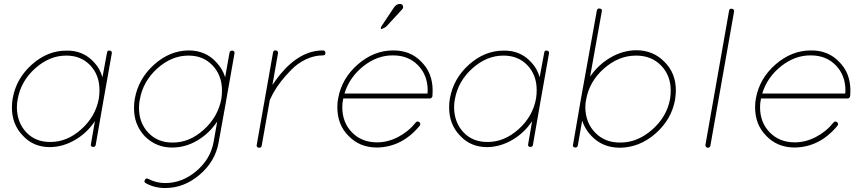

<svg xmlns="http://www.w3.org/2000/svg" viewBox="-20 -743 4374 967"><path d="M232 -2Q147 -2 94 -61Q40 -117 40 -202Q40 -227 44 -248Q62 -348 140.5 -418Q219 -488 314 -488Q398 -490 453 -430Q483 -399 496 -354L519 -478Q521 -491 533 -488Q545 -486 543 -474L502 -243L462 -13Q460 -3 450 -3H448Q435 -5 438 -17L458 -133Q419 -74 358.5 -38.5Q298 -3 232 -2ZM69 -243Q65 -224 65 -202Q66 -126 112 -77Q158 -28 232 -28Q317 -27 389.5 -92Q462 -157 478 -248Q481 -269 481 -289Q481 -365 434.5 -414Q388 -463 314 -463H313Q229 -463 157 -398.5Q85 -334 69 -243Z M1081 -25Q1064 70 985.5 137Q907 204 812 204Q758 204 715 180Q703 174 710 163Q715 152 727 158Q767 179 812 179Q898 179 969.5 118Q1041 57 1056 -29L1074 -131Q1034 -71 974 -35.5Q914 0 848 0Q767 1 709 -57Q654 -116 655 -200Q655 -225 659 -246Q677 -346 755.5 -417Q834 -488 930 -489Q1015 -489 1069 -430Q1100 -398 1114 -354L1136 -478Q1137 -483 1141.5 -486Q1146 -489 1151 -488Q1163 -486 1161 -474L1120 -242V-241ZM848 -25Q933 -24 1005.5 -89Q1078 -154 1095 -246Q1098 -267 1098 -287Q1098 -363 1051 -413Q1004 -463 930 -463H929Q844 -463 772 -398Q700 -333 684 -241Q680 -222 680 -200Q680 -124 727 -74.5Q774 -25 848 -25Z M1370 -489Q1382 -486 1380 -474L1352 -315Q1371 -343 1391 -368Q1491 -489 1606 -489Q1619 -489 1619 -476Q1619 -464 1606 -464Q1563 -464 1521.5 -444.5Q1480 -425 1448 -392.5Q1416 -360 1394.5 -332Q1373 -304 1356 -274L1339 -240L1298 -9Q1296 1 1286 1H1283Q1271 -1 1273 -13L1355 -478Q1357 -491 1370 -489Z M1679 -203Q1679 -228 1683 -247Q1701 -348 1782 -418.5Q1863 -489 1960 -489Q2047 -490 2103 -431Q2159 -375 2159 -287Q2159 -269 2158 -260V-258L2157 -256Q2153 -247 2145 -247H1709Q1708 -245 1708 -242Q1704 -226 1704 -203Q1704 -126 1753 -76Q1802 -26 1879 -26Q1933 -26 1985 -53Q2037 -80 2074 -126Q2081 -135 2092 -128Q2101 -119 2094 -110Q2005 -2 1879 0Q1791 0 1735 -59Q1679 -115 1679 -203ZM1960 -464Q1880 -465 1810 -409.5Q1740 -354 1715 -272H2133Q2134 -277 2134 -287Q2134 -364 2085.5 -414Q2037 -464 1960 -464ZM1905 -598Q1898 -594 1898 -601Q1898 -606 1902 -612L1964 -705Q1976 -723 1992 -723Q2001 -723 2004.5 -720.5Q2008 -718 2009 -713.5Q2010 -709 2010 -708Q2013 -703 2000 -690L1929 -613Q1921 -604 1905 -598Z M2434 -2Q2349 -2 2296 -61Q2242 -117 2242 -202Q2242 -227 2246 -248Q2264 -348 2342.5 -418Q2421 -488 2516 -488Q2600 -490 2655 -430Q2685 -399 2698 -354L2721 -478Q2723 -491 2735 -488Q2747 -486 2745 -474L2704 -243L2664 -13Q2662 -3 2652 -3H2650Q2637 -5 2640 -17L2660 -133Q2621 -74 2560.5 -38.5Q2500 -3 2434 -2ZM2271 -243Q2267 -224 2267 -202Q2268 -126 2314 -77Q2360 -28 2434 -28Q2519 -27 2591.5 -92Q2664 -157 2680 -248Q2683 -269 2683 -289Q2683 -365 2636.5 -414Q2590 -463 2516 -463H2515Q2431 -463 2359 -398.5Q2287 -334 2271 -243Z M2876 0Q2863 -2 2866 -14L2906 -246L2986 -690Q2989 -702 3001 -700Q3014 -698 3011 -686L2952 -357Q2993 -417 3054.5 -453Q3116 -489 3184 -490Q3271 -490 3328 -430Q3384 -374 3384 -287Q3384 -271 3380 -241L3367 -244L3380 -241Q3362 -141 3281.5 -70.5Q3201 0 3102 1Q3015 1 2959 -58Q2928 -89 2912 -135L2890 -10Q2888 0 2878 0ZM3183 -463Q3096 -463 3022 -398Q2948 -333 2932 -241Q2928 -224 2928 -202Q2929 -125 2977.5 -75Q3026 -25 3102 -25Q3189 -24 3264 -89.5Q3339 -155 3355 -246Q3358 -267 3358 -287Q3358 -363 3309.5 -413Q3261 -463 3184 -463Z M3666 -699Q3679 -697 3677 -684L3558 -10Q3556 1 3545 1H3543Q3538 0 3535 -4.5Q3532 -9 3533 -14L3652 -689Q3654 -701 3666 -699Z M3783 -203Q3783 -228 3787 -247Q3805 -348 3886 -418.5Q3967 -489 4064 -489Q4151 -490 4207 -431Q4263 -375 4263 -287Q4263 -269 4262 -260L4261 -258V-256Q4257 -247 4249 -247H3813Q3812 -245 3812 -242Q3808 -226 3808 -203Q3808 -126 3857 -76Q3906 -26 3983 -26Q4037 -26 4089 -53Q4141 -80 4178 -126Q4185 -135 4196 -128Q4205 -119 4198 -110Q4109 -2 3983 0Q3895 0 3839 -59Q3783 -115 3783 -203ZM4064 -464Q3984 -465 3914 -409.5Q3844 -354 3819 -272H4237Q4238 -277 4238 -287Q4238 -364 4189.5 -414Q4141 -464 4064 -464Z"/></svg>

Font: Quicksand
Style: Light Italic
Weight: 300
Italic angle: -12°
Designer: Andrew Paglinawan
Foundry: Andrew Paglinawan
Version: 1.002